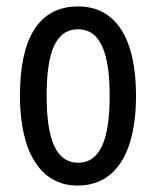

<svg xmlns="http://www.w3.org/2000/svg" viewBox="-20 -567 485 597"><path d="M403 -269C403 -452 337 -547 223 -547C99 -547 42 -446 42 -269C42 -101 102 10 221 10C346 10 403 -102 403 -269ZM125 -269C125 -407 154 -476 223 -476C290 -476 321 -407 321 -269C321 -130 290 -61 223 -61C155 -61 125 -132 125 -269Z"/></svg>

Font: Noto Sans Ethiopic ExtCond
Style: Regular
Weight: 400
Width: 2
Designer: Monotype Design Team
Foundry: Monotype Imaging Inc.
Version: Version 2.102